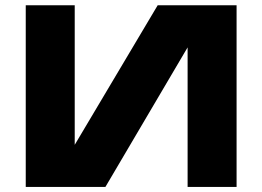

<svg xmlns="http://www.w3.org/2000/svg" viewBox="-20 -720 1010 739"><path d="M586.9 -699.7H890.6V-0.5H702.1V-537.6L385.7 -0.5H79.1V-699.7H267.6V-162.6Z"/></svg>

Font: Wadik
Style: Bold
Weight: 700
Designer: Sasha Pavljenko
Version: Version 1.001;Fontself Maker 3.5.4